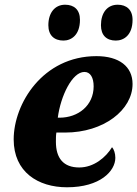

<svg xmlns="http://www.w3.org/2000/svg" viewBox="-20 -784 582 814"><path d="M471 -612C505 -612 542 -635 542 -700C542 -743 516 -764 479 -764C434 -764 408 -729 408 -677C408 -634 432 -612 471 -612ZM249 -612C282 -612 319 -635 319 -700C319 -743 294 -764 256 -764C212 -764 185 -729 185 -677C185 -634 210 -612 249 -612ZM264 10C405 10 469 -59 469 -115C469 -134 463 -151 455 -160C429 -117 378 -74 316 -74C249 -74 217 -113 217 -183C217 -196 217 -210 219 -222H256C420 -222 542 -318 542 -428C542 -502 485 -546 389 -546C161 -546 38 -344 38 -193C38 -55 141 10 264 10ZM232 -285H225C237 -377 286 -479 338 -479C363 -479 377 -455 377 -418C377 -337 312 -285 232 -285Z"/></svg>

Font: Noto Serif SemiCondensed Black
Style: Italic
Weight: 900
Width: 4
Italic angle: -12°
Designer: Monotype Design Team
Foundry: Monotype Imaging Inc.
Version: Version 2.014